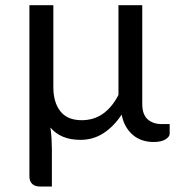

<svg xmlns="http://www.w3.org/2000/svg" viewBox="-20 -526 690 718"><path d="M614.5 -62V-26Q614.5 -14.5 598.8 -4.8Q583 5 554 5Q533 5 513.8 -1Q494.5 -7 478.8 -19.8Q463 -32.5 451.5 -51.8Q440 -71 435 -97.5Q405 -52.5 366.8 -27.8Q328.5 -3 280.5 -3Q243 -3 215.2 -14.8Q187.5 -26.5 168.5 -49Q171.5 -28.5 172.8 -7.2Q174 14 174 32V171.5H129.5Q110.5 171.5 100.2 161.5Q90 151.5 90 133.5V-506.5H179.5V-200Q179.5 -143 205.8 -109.8Q232 -76.5 285.5 -76.5Q331.5 -76.5 365.8 -101.2Q400 -126 423 -171V-506.5H512V-137Q512 -98 532 -80Q552 -62 585 -62Z"/></svg>

Font: TypoPRO Lato
Style: Regular
Weight: 400
Designer: Lukasz Dziedzic with Adam Twardoch and Botio Nikoltchev
Foundry: tyPoland Lukasz Dziedzic
Version: Version 2.010; 2014-09-01; http://www.latofonts.com/